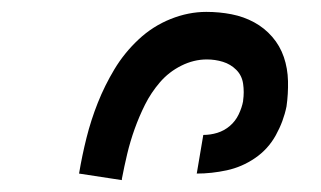

<svg xmlns="http://www.w3.org/2000/svg" viewBox="-20 -800 540 323"><path d="M185 -497 113 -508Q118 -538 125.5 -568Q133 -598 144.5 -627Q156 -656 172.5 -683.5Q189 -711 213 -733.5Q237 -756 267 -768Q297 -780 327 -780Q349 -780 369.5 -776Q390 -772 407.5 -762.5Q425 -753 438 -738Q451 -723 457.5 -704Q464 -685 464.5 -663.5Q465 -642 462 -621Q457 -596 444 -572.5Q431 -549 409 -534Q387 -519 361.5 -513.5Q336 -508 311 -508L322 -573Q334 -573 345.5 -576.5Q357 -580 366.5 -588Q376 -596 381.5 -607.5Q387 -619 389 -630V-631Q391 -645 389 -659Q387 -673 377.5 -682.5Q368 -692 355 -696Q342 -700 328 -700Q306 -700 285 -689.5Q264 -679 249 -661.5Q234 -644 224 -624Q214 -604 206.5 -583Q199 -562 194 -541Q189 -520 185 -499Z"/></svg>

Font: Iosevka Medium
Style: Italic
Weight: 500
Italic angle: -9°
Monospace: yes
Designer: Belleve Invis
Foundry: Belleve Invis
Version: Version 32.5.0; ttfautohint (v1.8.4)